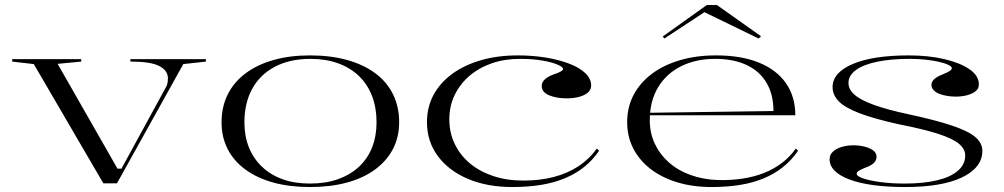

<svg xmlns="http://www.w3.org/2000/svg" viewBox="-20 -738 4043 773"><path d="M396 0 116 -480 29 -490V-500H307V-490L212 -481L453 -59H469L647 -385Q652 -392 654 -402Q656 -412 656 -422Q656 -438 648 -450Q640 -462 622.5 -471.5Q605 -481 576 -485.5Q547 -490 505 -490V-500H809V-490L718 -480L451 0Z M1228 -515Q1311 -515 1377.5 -496.5Q1444 -478 1491 -443Q1538 -408 1562.5 -358Q1587 -308 1587 -246Q1587 -186 1562 -138Q1537 -90 1490 -55.5Q1443 -21 1377 -3Q1311 15 1228 15Q1146 15 1080.5 -3Q1015 -21 968 -55.5Q921 -90 896.5 -138Q872 -186 872 -246Q872 -308 897 -358Q922 -408 969 -443Q1016 -478 1081.5 -496.5Q1147 -515 1228 -515ZM1230 -501Q1147 -501 1087 -469.5Q1027 -438 995.5 -380.5Q964 -323 964 -246Q964 -190 982 -145Q1000 -100 1034.5 -67Q1069 -34 1117.5 -16.5Q1166 1 1228 1Q1291 1 1340.5 -16.5Q1390 -34 1425 -66.5Q1460 -99 1478 -144.5Q1496 -190 1496 -246Q1496 -304 1478 -351Q1460 -398 1425.5 -431.5Q1391 -465 1341.5 -483Q1292 -501 1230 -501Z M2043 15Q1941 15 1863.5 -18Q1786 -51 1742.5 -110Q1699 -169 1699 -246Q1699 -307 1725.5 -356Q1752 -405 1800.5 -440.5Q1849 -476 1916 -495.5Q1983 -515 2065 -515Q2123 -515 2176 -506.5Q2229 -498 2271 -482Q2313 -466 2336.5 -443.5Q2360 -421 2360 -394Q2360 -377 2347 -365.5Q2334 -354 2311.5 -348Q2289 -342 2263 -342Q2220 -342 2190.5 -354.5Q2161 -367 2161 -392Q2161 -407 2173.5 -418.5Q2186 -430 2208 -438Q2247 -451 2247 -460Q2247 -468 2225.5 -477.5Q2204 -487 2165 -494Q2126 -501 2073 -501Q2011 -501 1959.5 -483Q1908 -465 1870 -432.5Q1832 -400 1810.5 -355.5Q1789 -311 1789 -258Q1789 -204 1810.5 -159Q1832 -114 1871 -81Q1910 -48 1965 -29.5Q2020 -11 2087 -11Q2154 -11 2209.5 -25.5Q2265 -40 2308.5 -68.5Q2352 -97 2383 -140L2392 -131Q2366 -93 2331.5 -65.5Q2297 -38 2253.5 -20Q2210 -2 2157.5 6.5Q2105 15 2043 15Z M2862 -515Q2965 -515 3036.5 -485.5Q3108 -456 3145 -402Q3182 -348 3182 -274H2595V-284L3094 -291Q3094 -357 3066.5 -404Q3039 -451 2986.5 -476Q2934 -501 2859 -501Q2782 -501 2722.5 -471.5Q2663 -442 2629.5 -386.5Q2596 -331 2596 -254Q2596 -203 2616 -160Q2636 -117 2672.5 -84.5Q2709 -52 2760 -33.5Q2811 -15 2873 -13Q2924 -12 2970 -19Q3016 -26 3055.5 -41.5Q3095 -57 3127.5 -81.5Q3160 -106 3184 -140L3193 -131Q3167 -93 3132.5 -65.5Q3098 -38 3055 -20Q3012 -2 2959.5 6.5Q2907 15 2845 15Q2768 15 2705 -4.5Q2642 -24 2597.5 -59Q2553 -94 2529 -141.5Q2505 -189 2505 -246Q2505 -307 2531 -356Q2557 -405 2604 -440.5Q2651 -476 2717 -495.5Q2783 -515 2862 -515ZM2655 -583 2648 -591 2826 -718H2866L3044 -592L3034 -583L2816 -689Z M3625 15Q3554 15 3497.5 7.5Q3441 0 3401 -15Q3361 -30 3340.5 -50.5Q3320 -71 3320 -97Q3320 -115 3333.5 -127.5Q3347 -140 3369 -146.5Q3391 -153 3416 -153Q3440 -153 3461.5 -147.5Q3483 -142 3496 -132Q3509 -122 3509 -107Q3509 -94 3500 -84Q3491 -74 3474 -67Q3448 -57 3438.5 -51Q3429 -45 3429 -38Q3429 -29 3454.5 -20Q3480 -11 3524 -5Q3568 1 3623 1Q3698 1 3752.5 -12Q3807 -25 3836.5 -50.5Q3866 -76 3866 -112Q3866 -138 3841 -159Q3816 -180 3757.5 -199Q3699 -218 3597 -238Q3498 -260 3439.5 -282.5Q3381 -305 3356.5 -330.5Q3332 -356 3332 -387Q3332 -446 3413.5 -480.5Q3495 -515 3639 -515Q3718 -515 3782 -500Q3846 -485 3883.5 -459Q3921 -433 3921 -398Q3921 -381 3907.5 -370.5Q3894 -360 3873 -354.5Q3852 -349 3828 -349Q3810 -349 3792.5 -352Q3775 -355 3761 -360.5Q3747 -366 3738.5 -375.5Q3730 -385 3730 -396Q3730 -421 3774 -438Q3796 -447 3804 -452.5Q3812 -458 3812 -464Q3812 -470 3797.5 -477Q3783 -484 3758.5 -489.5Q3734 -495 3704.5 -498Q3675 -501 3644 -501Q3567 -501 3511.5 -489.5Q3456 -478 3426 -456Q3396 -434 3396 -404Q3396 -378 3420.5 -356.5Q3445 -335 3499 -315.5Q3553 -296 3638 -278Q3749 -254 3814 -232Q3879 -210 3907 -186Q3935 -162 3935 -130Q3935 -96 3913.5 -69Q3892 -42 3851.5 -23Q3811 -4 3754 5.5Q3697 15 3625 15Z"/></svg>

Font: Kalnia SemiExpanded Light
Style: Regular
Weight: 300
Width: 6
Designer: Frida Medrano
Foundry: Frida Medrano
Version: Version 1.105